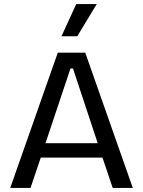

<svg xmlns="http://www.w3.org/2000/svg" viewBox="-20 -917 698 937"><path d="M30 0 262 -660H396L628 0H530L480 -148H179L129 0ZM324 -583 202 -218H457L336 -583ZM357 -740H280L352 -897H452Z"/></svg>

Font: Bricolage Grotesque 12pt
Style: Regular
Weight: 400
Designer: Mathieu Triay
Foundry: Atelier Triay
Version: Version 1.001; ttfautohint (v1.8.4.7-5d5b);gftools[0.9.33.de